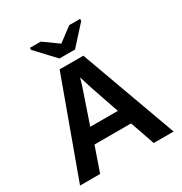

<svg xmlns="http://www.w3.org/2000/svg" viewBox="-203 -1044 1128 1192"><g transform="rotate(-30 361.0 -448.0)"><path d="M553.2 0 492.2 -175.8H230L168.9 0H24.9L275.9 -688H445.8L695.8 0ZM360.8 -582 357.9 -571.3Q353 -553.7 346.2 -531.2Q339.4 -508.8 262.2 -284.2H460L392.1 -481.9L371.1 -548.3ZM420.4 -747.1H308.6L182.6 -881.8V-896H260.7L363.8 -821.8H365.7L464.8 -896H542.5V-881.8Z"/></g></svg>

Font: Arial
Style: Bold
Weight: 700
Designer: Steve Matteson
Foundry: Ascender Corporation
Version: Version 2.00.3